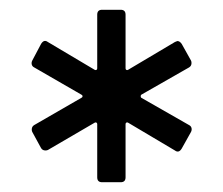

<svg xmlns="http://www.w3.org/2000/svg" viewBox="-20 -767 456 393"><path d="M174 -516 78 -460Q76 -459 73 -459Q67 -459 64 -464L46 -497Q45 -499 45 -502Q45 -508 50 -511L147 -567Q149 -568 149 -570Q149 -572 147 -573L50 -629Q46 -631 45 -635Q44 -639 46 -643L64 -677Q70 -687 78 -681L174 -624Q176 -623 177.5 -624Q179 -625 179 -627V-737Q179 -747 189 -747H227Q237 -747 237 -737V-627Q237 -625 238.5 -624Q240 -623 242 -624L338 -681L343 -683Q348 -683 352 -677L371 -643Q372 -641 372 -638Q372 -632 367 -629L269 -573Q268 -572 268 -570Q268 -568 269 -567L367 -511Q371 -509 372 -505Q373 -501 371 -497L352 -463Q346 -453 338 -459L242 -516Q240 -517 238.5 -516Q237 -515 237 -513V-404Q237 -394 227 -394H189Q179 -394 179 -404V-513Q179 -515 177.5 -516Q176 -517 174 -516Z"/></svg>

Font: Barlow Semi Condensed Medium
Style: Regular
Weight: 500
Width: 4
Designer: Jeremy Tribby
Foundry: Tribby Type
Version: Version 1.422; ttfautohint (v1.8)